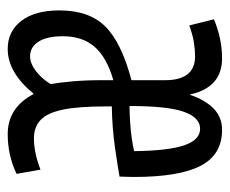

<svg xmlns="http://www.w3.org/2000/svg" viewBox="-69 -517 596 498"><g transform="rotate(90 229.0 -268.0)"><path d="M107 10Q61 10 34 -25.5Q7 -61 7 -124Q7 -201 48.5 -243Q90 -285 188 -311V-398Q188 -476 126 -476Q110 -476 90.5 -473Q71 -470 46 -461L30 -525Q81 -546 131 -546Q207 -546 225 -463H226Q239 -502 261.5 -524Q284 -546 317 -546Q381 -546 410 -490.5Q439 -435 439 -317Q439 -305 438.5 -295.5Q438 -286 438 -280Q410 -275 361 -268Q312 -261 256 -260V-245Q256 -173 264.5 -132.5Q273 -92 291.5 -75Q310 -58 339 -58Q376 -58 420 -75L431 -13Q383 10 328 10Q259 10 224 -57H223Q168 10 107 10ZM255 -306Q273 -306 296.5 -307.5Q320 -309 340.5 -312Q361 -315 372 -318Q371 -406 357 -447.5Q343 -489 314 -489Q285 -489 270 -447Q255 -405 255 -306ZM126 -48Q144 -48 163.5 -62.5Q183 -77 198 -101Q194 -125 191 -158.5Q188 -192 188 -234V-264Q129 -247 101.5 -215.5Q74 -184 74 -133Q74 -92 88 -70Q102 -48 126 -48Z"/></g></svg>

Font: Georama ExtraCondensed
Style: Regular
Weight: 400
Width: 2
Designer: Jean-Baptiste Levee
Foundry: Production Type
Version: Version 1.000